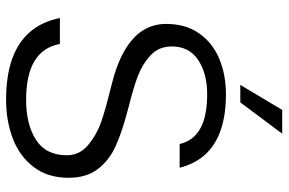

<svg xmlns="http://www.w3.org/2000/svg" viewBox="-174 -736 923 614"><g transform="rotate(90 287.0 -428.5)"><path d="M37 -159H120Q130 -105 174.5 -78Q219 -51 299 -51Q377 -51 426.5 -82.5Q476 -114 476 -182Q476 -222 443 -249.5Q410 -277 368 -291.5Q326 -306 267 -320Q266 -321 264 -321L256 -323Q189 -339 144.5 -364Q100 -389 78 -422.5Q56 -456 56 -499Q56 -561 86 -604Q116 -647 167 -668.5Q218 -690 281 -690Q347 -690 395 -673.5Q443 -657 473 -624.5Q503 -592 516 -542H440Q430 -586 390.5 -608Q351 -630 281 -630Q214 -630 171 -601Q128 -572 128 -517Q128 -475 157 -448.5Q186 -422 225 -407.5Q264 -393 321 -379L332 -376Q401 -358 446.5 -337.5Q492 -317 520 -280.5Q548 -244 548 -187Q548 -120 513.5 -75Q479 -30 422.5 -8.5Q366 13 299 13Q223 13 169 -6Q115 -25 82 -63Q49 -101 37 -159ZM331 -870H407L307 -736H251Z"/></g></svg>

Font: Teachers[wght]
Style: Regular
Weight: 400
Designer: Alfredo Marco Pradil & Chank Diesel
Version: Version 1.000;Glyphs 3.1.2 (3151)